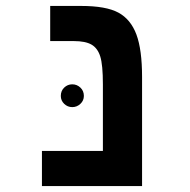

<svg xmlns="http://www.w3.org/2000/svg" viewBox="-20 -626 640 646"><path d="M458 0H121.1V-118.2H326.2V-341.8Q326.2 -407.7 317.4 -435.8Q308.6 -463.9 288.1 -475.8Q267.6 -487.8 228 -487.8H148.9V-606H252.9Q336.9 -606 378.4 -583.5Q419.9 -561 439 -509.8Q458 -458.5 458 -367.2ZM184.6 -303.2Q184.6 -320.3 196 -331.3Q207.5 -342.3 223.1 -342.3Q238.8 -342.3 250.5 -331.3Q262.2 -320.3 262.2 -303.2Q262.2 -287.6 250.5 -276.6Q238.8 -265.6 223.1 -265.6Q207.5 -265.6 196 -276.6Q184.6 -287.6 184.6 -303.2Z"/></svg>

Font: Liberation Mono
Style: Bold
Weight: 700
Monospace: yes
Designer: Steve Matteson
Foundry: Ascender Corporation
Version: Version 2.1.5